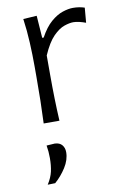

<svg xmlns="http://www.w3.org/2000/svg" viewBox="-89 -558 579 894"><g transform="rotate(-10 201.0 -111.0)"><path d="M93.5 0Q96 -55.5 97 -107Q98 -158.5 98 -219.5V-269.5Q98 -324 95.2 -381.2Q92.5 -438.5 84.5 -495.5L148.5 -499.5L156 -394H163Q188 -440 216.2 -464.2Q244.5 -488.5 271.8 -497.5Q299 -506.5 320.5 -506.5Q350.5 -506.5 375.5 -498L369.5 -427.5Q355 -433 339.2 -436.8Q323.5 -440.5 311 -440.5Q293 -440.5 268 -432Q243 -423.5 215.5 -395.8Q188 -368 162.5 -309.5V-217Q162.5 -158 163.8 -106.8Q165 -55.5 168 0ZM62.5 284Q81.5 254.5 87.8 226.2Q94 198 94 163.5Q94 148.5 92.8 133.2Q91.5 118 89 103.5L128 101Q151 102 162.2 115.5Q173.5 129 173.5 149.5Q173.5 185.5 150.8 221.2Q128 257 98 283Z"/></g></svg>

Font: Commissioner Flair Light
Style: Regular
Weight: 300
Designer: Kostas Bartsokas
Foundry: Kostas Bartsokas
Version: Version 1.000; ttfautohint (v1.8.3)